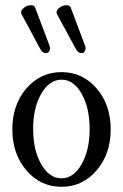

<svg xmlns="http://www.w3.org/2000/svg" viewBox="-20 -699 468 730"><path d="M154.8 -497.1Q141.1 -497.1 132.8 -513.2L62 -645Q56.2 -656.2 68.8 -667.7Q81.5 -679.2 98.1 -679.2Q109.9 -679.2 113.8 -669.9L168 -525.9Q171.9 -516.6 168.5 -506.8Q165 -497.1 154.8 -497.1ZM290 -497.1Q276.4 -497.1 268.1 -513.2L196.8 -645Q190.9 -656.2 203.6 -667.7Q216.3 -679.2 232.9 -679.2Q245.1 -679.2 249 -669.9L303.2 -525.9Q307.1 -516.6 303.7 -506.8Q300.3 -497.1 290 -497.1ZM26.9 -207Q26.9 -300.8 80.3 -362.8Q133.8 -424.8 213.9 -424.8Q293.9 -424.8 347.4 -362.8Q400.9 -300.8 400.9 -207Q400.9 -113.8 347.4 -51.3Q293.9 11.2 213.9 11.2Q133.8 11.2 80.3 -51.3Q26.9 -113.8 26.9 -207ZM213.9 -21Q259.8 -21 290.3 -74.7Q320.8 -128.4 320.8 -208Q320.8 -289.1 290.5 -342.5Q260.3 -396 213.9 -396Q167.5 -396 136.7 -342.5Q106 -289.1 106 -208Q106 -128.4 136.7 -74.7Q167.5 -21 213.9 -21Z"/></svg>

Font: Junicode SmCond
Style: Regular
Weight: 400
Width: 4
Designer: Peter S. Baker
Version: Version 2.206